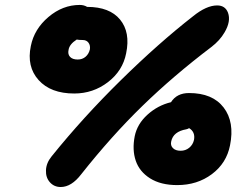

<svg xmlns="http://www.w3.org/2000/svg" viewBox="-20 -751 1017 778"><path d="M280.8 -372.1Q185.5 -372.1 136.5 -426.5Q87.4 -481 105 -564.9Q118.7 -633.3 176.3 -682.1Q233.9 -731 303.2 -731Q320.3 -731 333 -723.1Q424.3 -723.1 466.6 -671.6Q508.8 -620.1 491.2 -535.2Q477.5 -464.4 417.5 -418.2Q357.4 -372.1 280.8 -372.1ZM226.1 6.8Q199.2 6.8 182.1 -12.5Q165 -31.7 166.3 -61.3Q167.5 -90.8 189 -117.2Q316.9 -275.9 469.7 -426Q622.6 -576.2 762.2 -685.1Q816.4 -729 859.9 -729Q892.6 -729 903.8 -699.7Q916.5 -665 890.1 -620.1Q871.1 -586.9 835.9 -560.1Q682.1 -443.4 557.1 -321.8Q432.1 -200.2 309.1 -44.9Q269.5 6.8 226.1 6.8ZM257.8 -548.8Q253.9 -531.2 263.9 -520.5Q273.9 -509.8 294.9 -509.8Q313.5 -509.8 326.7 -521Q339.8 -532.2 344.2 -550.8Q346.7 -566.9 338.6 -577.9Q330.6 -588.9 314.9 -588.9Q298.8 -588.9 291 -590.8Q261.2 -571.8 257.8 -548.8ZM698.2 -1Q631.3 -1 588.1 -28.3Q544.9 -55.7 530 -99.9Q515.1 -144 525.9 -199.2Q536.1 -249 577.9 -286.6Q619.6 -324.2 672.9 -336.9Q696.3 -374 746.1 -374Q841.3 -374 886.2 -315.4Q931.2 -256.8 912.1 -162.1Q897.9 -89.8 838.6 -45.4Q779.3 -1 698.2 -1ZM673.8 -178.2Q669.9 -161.6 680.7 -150.9Q691.4 -140.1 711.9 -140.1Q731.9 -140.1 746.8 -152.3Q761.7 -164.6 766.1 -184.1Q772 -216.3 746.1 -231.9Q743.2 -229 734.9 -227.1Q682.1 -217.8 673.8 -178.2Z"/></svg>

Font: Shantell Sans Irregular Bouncy
Style: Bold Italic
Weight: 700
Italic angle: -11.31°
Designer: Stephen Nixon, Anya Danilova, Shantell Martin
Foundry: Arrow Type
Version: Version 1.006;[9816181b4]